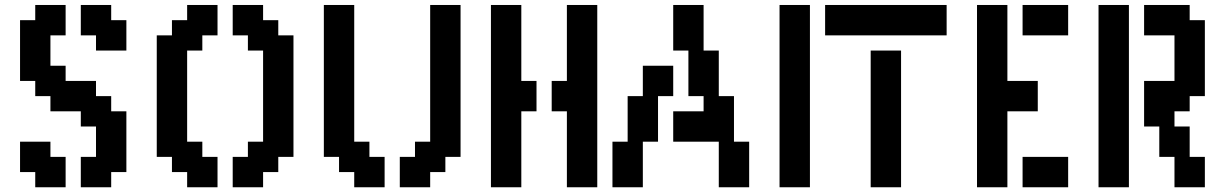

<svg xmlns="http://www.w3.org/2000/svg" viewBox="-20 -708 5040 790"><path d="M375 62.5H312.5V0V-62.5H375V-125V-187.5H312.5V-250H250H187.5V-312.5H125V-375H62.5V-437.5V-500V-562.5V-625H125V-687.5H187.5H250V-625V-562.5H187.5V-500V-437.5H250V-375H312.5H375V-312.5H437.5V-250H500V-187.5V-125V-62.5V0H437.5V62.5ZM187.5 62.5H125V0H62.5V-62.5V-125H125H187.5V-62.5H250V0V62.5ZM437.5 -500H375V-562.5H312.5V-625V-687.5H375H437.5V-625H500V-562.5V-500Z M1000 62.5H937.5V0V-62.5H1000V-125H1062.5V-187.5V-250V-312.5V-375V-437.5V-500H1000V-562.5H937.5V-625V-687.5H1000H1062.5V-625H1125V-562.5H1187.5V-500V-437.5V-375V-312.5V-250V-187.5V-125V-62.5H1125V0H1062.5V62.5ZM812.5 62.5H750V0H687.5V-62.5H625V-125V-187.5V-250V-312.5V-375V-437.5V-500V-562.5H687.5V-625H750V-687.5H812.5H875V-625V-562.5H812.5V-500H750V-437.5V-375V-312.5V-250V-187.5V-125H812.5V-62.5H875V0V62.5Z M1687.5 62.5H1625V0V-62.5H1687.5V-125H1750V-187.5V-250V-312.5V-375V-437.5V-500V-562.5V-625V-687.5H1812.5H1875V-625V-562.5V-500V-437.5V-375V-312.5V-250V-187.5V-125V-62.5H1812.5V0H1750V62.5ZM1500 62.5H1437.5V0H1375V-62.5H1312.5V-125V-187.5V-250V-312.5V-375V-437.5V-500V-562.5V-625V-687.5H1375H1437.5V-625V-562.5V-500V-437.5V-375V-312.5V-250V-187.5V-125H1500V-62.5H1562.5V0V62.5Z M2375 62.5H2312.5V0V-62.5V-125V-187.5V-250H2250V-312.5V-375H2312.5V-437.5V-500V-562.5V-625V-687.5H2375H2437.5V-625V-562.5V-500V-437.5V-375V-312.5V-250V-187.5V-125V-62.5V0V62.5ZM2062.5 62.5H2000V0V-62.5V-125V-187.5V-250V-312.5V-375V-437.5V-500V-562.5V-625V-687.5H2062.5H2125V-625V-562.5V-500V-437.5V-375H2187.5V-312.5V-250H2125V-187.5V-125V-62.5V0V62.5Z M3000 62.5H2937.5V0V-62.5V-125H2875H2812.5H2750V-187.5V-250H2812.5H2875V-312.5H2812.5V-375V-437.5V-500H2750V-562.5V-625V-687.5H2812.5H2875V-625V-562.5V-500H2937.5V-437.5V-375V-312.5H3000V-250V-187.5V-125H3062.5V-62.5V0V62.5ZM2562.5 62.5H2500V0V-62.5V-125H2562.5V-187.5V-250V-312.5H2625V-375V-437.5H2687.5H2750V-375V-312.5H2687.5V-250V-187.5V-125H2625V-62.5V0V62.5Z M3250 62.5H3187.5V0V-62.5V-125V-187.5V-250V-312.5V-375V-437.5V-500V-562.5V-625V-687.5H3250H3312.5V-625V-562.5V-500V-437.5V-375V-312.5V-250V-187.5V-125V-62.5V0V62.5Z M3625 62.5H3562.5V0V-62.5V-125V-187.5V-250V-312.5V-375V-437.5V-500H3625H3687.5V-437.5V-375V-312.5V-250V-187.5V-125V-62.5V0V62.5ZM3812.5 -562.5H3750H3687.5H3625H3562.5H3500H3437.5H3375V-625V-687.5H3437.5H3500H3562.5H3625H3687.5H3750H3812.5H3875V-625V-562.5Z M4312.5 62.5H4250H4187.5V0V-62.5H4250H4312.5H4375V0V62.5ZM4062.5 62.5H4000V0V-62.5V-125V-187.5V-250V-312.5V-375V-437.5V-500V-562.5V-625V-687.5H4062.5H4125V-625V-562.5V-500V-437.5V-375H4187.5H4250V-312.5V-250H4187.5H4125V-187.5V-125V-62.5V0V62.5ZM4312.5 -562.5H4250H4187.5V-625V-687.5H4250H4312.5H4375V-625V-562.5Z M4875 62.5H4812.5V0V-62.5H4750V-125V-187.5H4687.5V-250V-312.5V-375H4750H4812.5V-437.5V-500V-562.5H4750H4687.5V-625V-687.5H4750H4812.5H4875V-625H4937.5V-562.5V-500V-437.5V-375V-312.5H4875V-250H4812.5V-187.5H4875V-125V-62.5H4937.5V0V62.5ZM4562.5 62.5H4500V0V-62.5V-125V-187.5V-250V-312.5V-375V-437.5V-500V-562.5V-625V-687.5H4562.5H4625V-625V-562.5V-500V-437.5V-375V-312.5V-250V-187.5V-125V-62.5V0V62.5Z"/></svg>

Font: PixelArmy
Style: Medium
Weight: 500
Version: Version 001.000